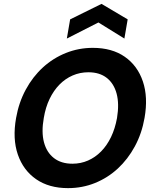

<svg xmlns="http://www.w3.org/2000/svg" viewBox="-20 -959 800 991"><path d="M331 12Q233 12 166.5 -34Q100 -80 72 -161.5Q44 -243 63 -350Q77 -430 113 -496.5Q149 -563 201.5 -611Q254 -659 320 -685.5Q386 -712 459 -712Q558 -712 624 -666Q690 -620 717.5 -538.5Q745 -457 726 -350Q712 -270 676 -203.5Q640 -137 588 -89Q536 -41 470.5 -14.5Q405 12 331 12ZM354 -114Q397 -114 434.5 -130.5Q472 -147 502 -177.5Q532 -208 553 -251.5Q574 -295 584 -350Q596 -423 582 -475.5Q568 -528 531 -557Q494 -586 436 -586Q393 -586 355 -569.5Q317 -553 287 -522.5Q257 -492 236 -448.5Q215 -405 206 -350Q193 -277 207 -224.5Q221 -172 258.5 -143Q296 -114 354 -114ZM325 -760 342 -859 504 -939 639 -859 622 -760 488 -843Z"/></svg>

Font: DM Sans 9pt ExtraBold
Style: Italic
Weight: 800
Italic angle: -10°
Version: Version 4.004;gftools[0.9.30]